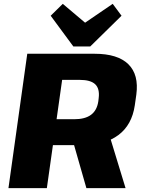

<svg xmlns="http://www.w3.org/2000/svg" viewBox="-20 -980 743 1000"><path d="M122 -700H473Q593 -700 648.5 -645.5Q704 -591 690 -487L682 -431Q667 -329 596.5 -276.5Q526 -224 406 -224H247L266 -359H366Q423 -359 454 -382Q485 -405 492 -452L494 -469Q500 -518 476 -541Q452 -564 395 -564H259L310 -609L224 0H24ZM355 -262H554L634 0H430ZM613 -898 450 -738H362L244 -898L307 -960L475 -818H359L567 -960Z"/></svg>

Font: Pathway Extreme 28pt ExtraBold
Style: Italic
Weight: 800
Italic angle: -8°
Designer: Eduardo Rodriguez Tunni
Foundry: Eduardo Rodriguez Tunni
Version: Version 1.001;gftools[0.9.26]